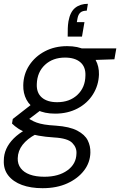

<svg xmlns="http://www.w3.org/2000/svg" viewBox="-49 -755 630 1007"><path d="M174 232Q112 232 66 215Q20 198 -5.5 165.5Q-31 133 -29 87Q-29 55 -16 26Q-3 -3 23 -29Q49 -55 87 -76L139 -51Q94 -27 69.5 4.5Q45 36 44 75Q43 105 59.5 127Q76 149 107.5 160.5Q139 172 184 172Q258 172 304.5 138.5Q351 105 352 50Q354 19 330 -5.5Q306 -30 235 -34Q188 -37 153 -43.5Q118 -50 92 -59Q66 -68 47 -80.5Q28 -93 14 -107L18 -131L122 -212L179 -188L75 -109L85 -143Q100 -134 113.5 -126Q127 -118 143.5 -112Q160 -106 184 -102Q208 -98 244 -96Q316 -91 356 -70Q396 -49 411 -19Q426 11 425 45Q424 97 392 139Q360 181 304.5 206.5Q249 232 174 232ZM240 -159Q184 -159 146 -178.5Q108 -198 90 -232Q72 -266 73 -308Q74 -366 104.5 -412.5Q135 -459 186.5 -486Q238 -513 303 -513Q360 -513 397 -493.5Q434 -474 452.5 -440.5Q471 -407 470 -364Q468 -307 438.5 -260Q409 -213 357.5 -186Q306 -159 240 -159ZM251 -219Q316 -219 357 -257.5Q398 -296 399 -358Q401 -404 372.5 -428.5Q344 -453 292 -453Q228 -453 187 -415Q146 -377 144 -314Q142 -268 170.5 -243.5Q199 -219 251 -219ZM371 -438 357 -501H561L551 -444ZM412 -735 406 -699Q384 -699 373 -689.5Q362 -680 358 -661L354 -639H394L381 -563H306Q306 -588 306.5 -606Q307 -624 310 -643Q319 -693 345.5 -714Q372 -735 412 -735Z"/></svg>

Font: DM Sans 18pt Light
Style: Italic
Weight: 300
Italic angle: -10°
Designer: Colophon Foundry, Jonny Pinhorn
Foundry: Colophon Foundry
Version: Version 4.004;gftools[0.9.30]